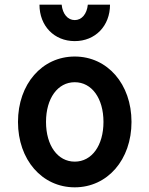

<svg xmlns="http://www.w3.org/2000/svg" viewBox="-20 -792 640 822"><path d="M300 10C440 10 543 -108 543 -270C543 -432 440 -550 300 -550C160 -550 57 -432 57 -270C57 -108 160 10 300 10ZM300 -100C227 -100 177 -169 177 -270C177 -371 227 -440 300 -440C373 -440 423 -371 423 -270C423 -169 373 -100 300 -100ZM244 -772H149C149 -681 212 -616 300 -616C388 -616 451 -681 451 -772H356C352 -732 330 -706 300 -706C270 -706 248 -732 244 -772Z"/></svg>

Font: CommitMono
Style: Bold
Weight: 700
Monospace: yes
Designer: Eigil Nikolajsen
Foundry: Eigil Nikolajsen
Version: Version 1.143